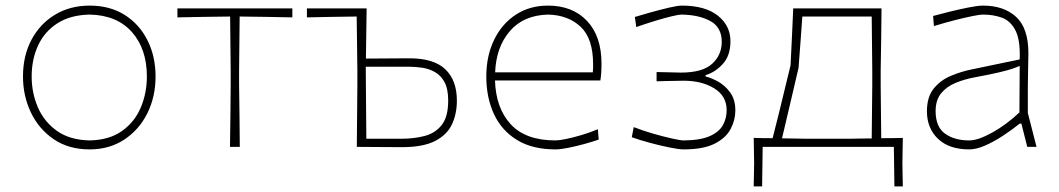

<svg xmlns="http://www.w3.org/2000/svg" viewBox="-20 -524 3778 685"><path d="M300 9Q225 9 171.8 -27.2Q118.5 -63.5 90.2 -122.8Q62 -182 62 -251Q62 -325 92.2 -382Q122.5 -439 176.2 -471.5Q230 -504 300 -504Q372 -504 424.8 -470.8Q477.5 -437.5 506.2 -380.2Q535 -323 535 -251Q535 -178.5 505.5 -119.5Q476 -60.5 423 -25.8Q370 9 300 9ZM300 -23Q370.5 -24.5 415.8 -57Q461 -89.5 482.5 -141Q504 -192.5 504 -251Q504 -349.5 450.5 -409.8Q397 -470 300 -472Q231 -470.5 185 -441Q139 -411.5 116 -362Q93 -312.5 93 -251Q93 -192.5 115.2 -141Q137.5 -89.5 183.2 -57Q229 -24.5 300 -23Z M800.5 0Q801.5 -56.5 802 -108.5Q802.5 -160.5 803 -221V-271Q802.5 -323.5 802 -370.2Q801.5 -417 801 -465H798.5Q754 -464.5 706.5 -463.8Q659 -463 613 -462V-494H1023V-462Q977 -463 929.5 -463.8Q882 -464.5 837.5 -465H835Q834.5 -417 834 -370.2Q833.5 -323.5 833 -271V-221Q834 -160.5 834.5 -108.5Q835 -56.5 835.5 0Z M1253 0Q1253.5 -56.5 1254 -108.5Q1254.5 -160.5 1255 -221V-271Q1254.5 -323.5 1253.8 -370.2Q1253 -417 1252.5 -465H1250.5Q1208 -464.5 1163.2 -463.8Q1118.5 -463 1075 -462V-494H1288Q1287.5 -448.5 1286.8 -405Q1286 -361.5 1285.5 -315Q1318.5 -315 1361.2 -315.5Q1404 -316 1441 -316Q1527.5 -316 1568.8 -276.8Q1610 -237.5 1610 -165Q1610 -118 1592.5 -80.5Q1575 -43 1532.2 -21Q1489.5 1 1414 1Q1368 1 1324.8 0.5Q1281.5 0 1253 0ZM1287 -29H1411.5Q1458 -29 1496 -39.2Q1534 -49.5 1556.5 -78.8Q1579 -108 1579 -165Q1579 -207 1565.8 -231.2Q1552.5 -255.5 1531.2 -267.2Q1510 -279 1485.5 -282.5Q1461 -286 1439 -286H1285Q1285 -278.5 1285 -271Q1285.5 -212 1286 -147.2Q1286.5 -82.5 1287 -29Z M1962 9Q1879 9 1824.2 -24.8Q1769.5 -58.5 1742.2 -117.2Q1715 -176 1715 -251Q1715 -324.5 1742.8 -381.8Q1770.5 -439 1820 -471.5Q1869.5 -504 1935 -504Q2023 -504 2074.5 -449.2Q2126 -394.5 2126 -297Q2126 -262.5 2122 -237H1746Q1749 -138.5 1802 -80.8Q1855 -23 1962 -23Q1974.5 -23 2000 -28.2Q2025.5 -33.5 2055.8 -42.5Q2086 -51.5 2113 -63L2116 -26Q2093 -18 2063.8 -10Q2034.5 -2 2007 3.5Q1979.5 9 1962 9ZM1936 -472Q1848 -470 1799 -413Q1750 -356 1746.5 -266H2095Q2096 -273.5 2096 -280.8Q2096 -288 2096 -295Q2096 -386 2052 -428Q2008 -470 1936 -472Z M2418.5 9Q2402.5 9 2369 2.2Q2335.5 -4.5 2298.5 -14.5Q2261.5 -24.5 2234 -34.5L2241 -70.5Q2273 -58 2310.2 -47.2Q2347.5 -36.5 2377.8 -29.8Q2408 -23 2419 -23Q2479 -23.5 2512.5 -38.5Q2546 -53.5 2559.2 -77.8Q2572.5 -102 2572.5 -131Q2572.5 -181.5 2528.2 -208.8Q2484 -236 2419 -236Q2382 -235.5 2361.8 -235Q2341.5 -234.5 2322.5 -234V-267Q2337.5 -266.5 2357.5 -266.2Q2377.5 -266 2409.5 -265Q2486.5 -265 2520.8 -296.5Q2555 -328 2555 -374.5Q2555 -426.5 2514.5 -448.8Q2474 -471 2411.5 -472Q2402 -472 2376.8 -466Q2351.5 -460 2318 -449.8Q2284.5 -439.5 2250 -427.5L2245 -463.5Q2266.5 -470 2300.2 -479.5Q2334 -489 2365.8 -496.5Q2397.5 -504 2412.5 -504Q2496 -504 2541 -468.2Q2586 -432.5 2586 -377Q2586 -325.5 2558.8 -295.8Q2531.5 -266 2497.5 -256V-251Q2519 -246 2543.5 -232Q2568 -218 2585.8 -193Q2603.5 -168 2603.5 -130Q2603.5 -96 2586.8 -64Q2570 -32 2529.8 -11.5Q2489.5 9 2418.5 9Z M2669 141Q2669.5 120 2669.8 99.2Q2670 78.5 2670.5 57.5Q2670 36 2669.8 14Q2669.5 -8 2669 -32Q2686 -31.5 2702.8 -31.2Q2719.5 -31 2736.5 -31Q2744.5 -61 2760 -124.5Q2775.5 -188 2800.5 -291Q2803.5 -356.5 2805.8 -400.8Q2808 -445 2810 -494H3125Q3124.5 -438 3123.8 -385Q3123 -332 3122 -271V-221Q3122.5 -167.5 3123 -123Q3123.5 -78.5 3124 -31Q3143.5 -31 3162.8 -31.2Q3182 -31.5 3201 -32Q3200.5 -8 3200.2 14Q3200 36 3199.5 57.5Q3200 78.5 3200.2 99.2Q3200.5 120 3201 141H3171L3169 0H2701L2699 141ZM2856 -29H3014Q3032.5 -29.5 3051.5 -29.8Q3070.5 -30 3090 -30Q3090.5 -78 3091 -122.8Q3091.5 -167.5 3092 -221V-271Q3091.5 -325 3091 -370.8Q3090.5 -416.5 3090 -465H2842.5Q2839.5 -423.5 2836.5 -381.8Q2833.5 -340 2829 -282Q2814 -217.5 2797.8 -148.5Q2781.5 -79.5 2770 -30.5Q2792 -30 2813.5 -29.8Q2835 -29.5 2856 -29Z M3438 9Q3366 9 3326.5 -28.8Q3287 -66.5 3287 -127Q3287 -179 3312 -209Q3337 -239 3373.8 -254Q3410.5 -269 3445 -276L3618 -312Q3620.5 -381 3603 -415.2Q3585.5 -449.5 3554.8 -460.8Q3524 -472 3487 -472Q3476 -472 3448.8 -466.5Q3421.5 -461 3385.5 -451.8Q3349.5 -442.5 3312 -431L3309 -467Q3331 -473 3366 -481.8Q3401 -490.5 3434.8 -497.2Q3468.5 -504 3487 -504Q3561.5 -504 3605.2 -463.8Q3649 -423.5 3649 -334Q3649 -313 3648 -279.2Q3647 -245.5 3647 -211V-121Q3655 -90 3662 -62.5Q3669 -35 3678 0H3645L3624 -83H3618Q3590 -60.5 3558 -39.5Q3526 -18.5 3494.8 -4.8Q3463.5 9 3438 9ZM3438 -23Q3469.5 -23 3520 -51Q3570.5 -79 3617 -123L3618 -289Q3608.5 -284.5 3592.5 -279Q3576.5 -273.5 3545 -266Q3513.5 -258.5 3457 -248Q3419.5 -241 3388 -227.8Q3356.5 -214.5 3337.2 -190.5Q3318 -166.5 3318 -128Q3318 -71 3351.8 -47Q3385.5 -23 3438 -23Z"/></svg>

Font: Commissioner Loud Thin
Style: Regular
Weight: 100
Designer: Kostas Bartsokas
Foundry: Kostas Bartsokas
Version: Version 1.000; ttfautohint (v1.8.3)